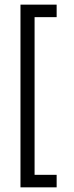

<svg xmlns="http://www.w3.org/2000/svg" viewBox="-20 -722 318 824"><path d="M223.1 28.3H128.4V-648.4H223.1V-702.1H67.9V82H223.1Z"/></svg>

Font: Saysettha
Style: Regular
Weight: 400
Designer: John M. Durdin
Foundry: Lao Script for Windows
Version: Version 2.201